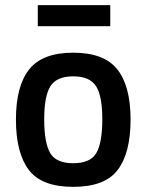

<svg xmlns="http://www.w3.org/2000/svg" viewBox="-20 -716 570 747"><path d="M93.5 -446Q145 -511 265 -511Q385 -511 436.5 -446Q488 -381 488 -251Q488 -121 438 -55Q388 11 265 11Q142 11 92 -55Q42 -121 42 -251Q42 -381 93.5 -446ZM175 -121Q198 -81 265 -81Q332 -81 355 -121Q378 -161 378 -252Q378 -343 353.5 -381Q329 -419 265 -419Q201 -419 176.5 -381Q152 -343 152 -252Q152 -161 175 -121ZM127 -614V-696H409V-614Z"/></svg>

Font: TitilliumWebSemiBold
Style: Bold
Weight: 600
Version: Version 1.001;PS 57.000;hotconv 1.0.70;makeotf.lib2.5.55311